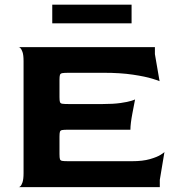

<svg xmlns="http://www.w3.org/2000/svg" viewBox="-20 -802 745 823"><path d="M665 -31V0H60Q60 2 66 -2.5Q72 -7 76.5 -20.5Q81 -34 81 -60V-540Q81 -566 76.5 -579Q72 -592 66 -597Q60 -602 60 -600H644V-570L664 -454Q664 -455 633.5 -464.5Q603 -474 549.5 -482Q496 -490 424 -490H276Q255 -490 247 -488.5Q239 -487 237 -481Q235 -475 235 -460V-386Q235 -370 237 -364.5Q239 -359 246 -357.5Q253 -356 275 -356H419Q466 -356 497 -360.5Q528 -365 543.5 -370Q559 -375 559 -376Q556 -361 547.5 -316Q539 -271 539 -246H275Q253 -246 246 -244.5Q239 -243 237 -237.5Q235 -232 235 -216V-142Q235 -125 237 -119.5Q239 -114 246 -112.5Q253 -111 275 -111H545Q592 -111 623 -120Q654 -129 669.5 -139Q685 -149 685 -151ZM544 -782V-702H204V-782Z"/></svg>

Font: Red Rose Bold
Style: Regular
Weight: 700
Designer: jaikishan Patel
Version: Version 1.000